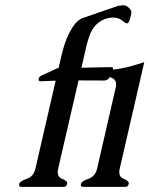

<svg xmlns="http://www.w3.org/2000/svg" viewBox="-20 -726 581 746"><path d="M445.3 -71.3Q443.4 -63.5 443.4 -57.6Q443.4 -38.1 460.4 -31.2Q482.9 -22.5 480 -11.2Q477.5 0 467.8 0H302.2Q292 0 294.4 -11.2Q296.9 -22.5 323.7 -31.2Q350.1 -40 357.4 -71.3L429.2 -383.8Q431.2 -391.1 431.2 -397.5Q431.2 -417 414.1 -423.3Q410.2 -424.8 407.2 -426.8Q398.4 -413.1 384.8 -413.1L285.2 -413.6L206.1 -71.3Q204.1 -63.5 204.1 -57.6Q204.1 -38.1 221.2 -31.2Q243.7 -22.5 240.7 -11.2Q238.3 0 228 0H62.5Q54.2 0 54.2 -7.3Q54.2 -9.3 54.7 -11.2Q57.1 -22.5 84 -31.2Q110.4 -40 117.7 -71.3L196.3 -412.6L137.7 -410.2Q128.4 -410.2 130.4 -419.9V-420.9Q132.3 -428.7 142.6 -433.1Q153.3 -437.5 174.8 -447.8Q196.8 -458 200.7 -460Q205.1 -461.9 207.5 -461.4L216.8 -501.5Q231 -563.5 248 -595.7Q265.1 -627.9 277.3 -639.6Q290 -652.3 303.7 -656.7L438.5 -703.1L458 -705.6Q458.5 -705.6 459 -705.6Q469.2 -705.6 478 -698.2Q487.3 -690.4 489.3 -684.1Q491.2 -677.7 489.7 -670.9Q488.3 -664.1 484.4 -650.4Q480.5 -636.7 474.6 -635.3H473.1Q467.8 -635.3 454.1 -646.5Q439.9 -657.7 421.4 -657.7Q402.8 -657.7 388.2 -652.3Q343.3 -634.8 327.1 -585.4Q320.3 -566.9 315.4 -545.4Q310.5 -523.9 305.2 -501.5L296.4 -462.9L413.6 -465.3Q420.9 -465.3 418.5 -455.6Q445.3 -458 473.6 -464.8Q506.8 -473.6 540.5 -484.4Z"/></svg>

Font: Caudex
Style: Italic
Weight: 400
Italic angle: -13°
Version: Version 1.04